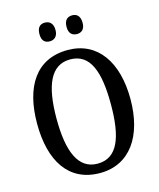

<svg xmlns="http://www.w3.org/2000/svg" viewBox="-133 -1005 919 1109"><g transform="rotate(-15 327.0 -451.0)"><path d="M406 -800C430 -800 453 -814 453 -855C453 -898 430 -912 406 -912C379 -912 357 -898 357 -855C357 -814 379 -800 406 -800ZM242 -800C267 -800 291 -814 291 -855C291 -898 267 -912 242 -912C216 -912 195 -898 195 -855C195 -814 216 -800 242 -800ZM327 10C506 10 606 -137 606 -358C606 -580 506 -725 328 -725C139 -725 48 -580 48 -359C48 -137 139 10 327 10ZM327 -46C211 -46 164 -162 164 -358C164 -555 211 -669 328 -669C447 -669 489 -555 489 -358C489 -162 447 -46 327 -46Z"/></g></svg>

Font: Noto Serif Myanmar Condensed Medium
Style: Regular
Weight: 500
Width: 3
Designer: Ben Mitchell and the Monotype Design Team
Foundry: Monotype Imaging Inc.
Version: Version 2.106